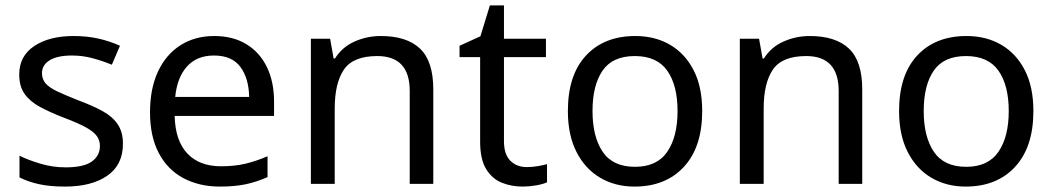

<svg xmlns="http://www.w3.org/2000/svg" viewBox="-20 -679 3890 709"><path d="M434 -148Q434 -70 376 -30Q318 10 220 10Q164 10 123.5 1Q83 -8 52 -24V-104Q84 -88 129.5 -74.5Q175 -61 222 -61Q289 -61 319 -82.5Q349 -104 349 -140Q349 -160 338 -176Q327 -192 298.5 -208Q270 -224 217 -244Q165 -264 128 -284Q91 -304 71 -332Q51 -360 51 -404Q51 -472 106.5 -509Q162 -546 252 -546Q301 -546 343.5 -536.5Q386 -527 423 -510L393 -440Q359 -454 322 -464Q285 -474 246 -474Q192 -474 163.5 -456.5Q135 -439 135 -409Q135 -387 148 -371.5Q161 -356 191.5 -341.5Q222 -327 273 -307Q324 -288 360 -268Q396 -248 415 -219.5Q434 -191 434 -148Z M771 -546Q840 -546 889.5 -516Q939 -486 965.5 -431.5Q992 -377 992 -304V-251H625Q627 -160 671.5 -112.5Q716 -65 796 -65Q847 -65 886.5 -74.5Q926 -84 968 -102V-25Q927 -7 887 1.5Q847 10 792 10Q716 10 657.5 -21Q599 -52 566.5 -113.5Q534 -175 534 -264Q534 -352 563.5 -415Q593 -478 646.5 -512Q700 -546 771 -546ZM770 -474Q707 -474 670.5 -433.5Q634 -393 627 -321H900Q899 -389 868 -431.5Q837 -474 770 -474Z M1386 -546Q1482 -546 1531 -499.5Q1580 -453 1580 -349V0H1493V-343Q1493 -472 1373 -472Q1284 -472 1250 -422Q1216 -372 1216 -278V0H1128V-536H1199L1212 -463H1217Q1243 -505 1289 -525.5Q1335 -546 1386 -546Z M1925 -62Q1945 -62 1966 -65.5Q1987 -69 2000 -73V-6Q1986 1 1960 5.5Q1934 10 1910 10Q1868 10 1832.5 -4.5Q1797 -19 1775 -55Q1753 -91 1753 -156V-468H1677V-510L1754 -545L1789 -659H1841V-536H1996V-468H1841V-158Q1841 -109 1864.5 -85.5Q1888 -62 1925 -62Z M2573 -269Q2573 -136 2505.5 -63Q2438 10 2323 10Q2252 10 2196.5 -22.5Q2141 -55 2109 -117.5Q2077 -180 2077 -269Q2077 -402 2144 -474Q2211 -546 2326 -546Q2399 -546 2454.5 -513.5Q2510 -481 2541.5 -419.5Q2573 -358 2573 -269ZM2168 -269Q2168 -174 2205.5 -118.5Q2243 -63 2325 -63Q2406 -63 2444 -118.5Q2482 -174 2482 -269Q2482 -364 2444 -418Q2406 -472 2324 -472Q2242 -472 2205 -418Q2168 -364 2168 -269Z M2970 -546Q3066 -546 3115 -499.5Q3164 -453 3164 -349V0H3077V-343Q3077 -472 2957 -472Q2868 -472 2834 -422Q2800 -372 2800 -278V0H2712V-536H2783L2796 -463H2801Q2827 -505 2873 -525.5Q2919 -546 2970 -546Z M3796 -269Q3796 -136 3728.5 -63Q3661 10 3546 10Q3475 10 3419.5 -22.5Q3364 -55 3332 -117.5Q3300 -180 3300 -269Q3300 -402 3367 -474Q3434 -546 3549 -546Q3622 -546 3677.5 -513.5Q3733 -481 3764.5 -419.5Q3796 -358 3796 -269ZM3391 -269Q3391 -174 3428.5 -118.5Q3466 -63 3548 -63Q3629 -63 3667 -118.5Q3705 -174 3705 -269Q3705 -364 3667 -418Q3629 -472 3547 -472Q3465 -472 3428 -418Q3391 -364 3391 -269Z"/></svg>

Font: Go Noto Current
Style: Regular
Weight: 400
Designer: Monotype Design Team
Foundry: Monotype Imaging Inc.
Version: Version 2.007; ttfautohint (v1.8) -l 8 -r 50 -G 200 -x 14 -D